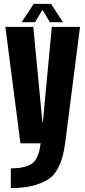

<svg xmlns="http://www.w3.org/2000/svg" viewBox="-20 -736 438 986"><path d="M85 0H314.5L391 -598H246L200 -107H198L151 -598H7.5ZM35.5 230Q151.5 230 223.2 188Q295 146 314.5 0H188.5Q179 81 143.5 104.8Q108 128.5 35.5 128.5ZM91 -622H160L198 -685.5L236 -622H303.5L242 -716H153Z"/></svg>

Font: Anybody ExtraCondensed
Style: Bold
Weight: 700
Width: 2
Version: Version 1.113;gftools[0.9.25]